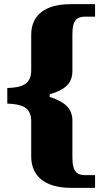

<svg xmlns="http://www.w3.org/2000/svg" viewBox="-20 -780 492 923"><path d="M320 123H437V62H391C336 62 328 29 328 -30V-200C328 -256 295 -290 219 -314V-327C298 -349 328 -383 328 -439V-609C328 -667 336 -700 391 -700H437V-760H320C195 -760 130 -706 130 -612V-441C130 -371 79 -359 15 -357V-282C79 -279 130 -269 130 -197V-28C130 65 195 123 320 123Z"/></svg>

Font: Noto Serif Georgian Black
Style: Regular
Weight: 900
Designer: Monotype Design Team, Akaki Razmadze
Foundry: Google LLC
Version: Version 2.003